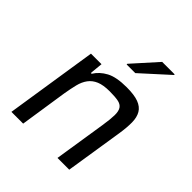

<svg xmlns="http://www.w3.org/2000/svg" viewBox="-203 -874 1005 1005"><g transform="rotate(45 299.0 -371.5)"><path d="M45 0ZM386 0 431 -288Q439 -339 439.5 -369.5Q440 -400 429.5 -415.5Q419 -431 395.5 -435.5Q372 -440 333 -440Q286 -440 257.5 -428Q229 -416 212 -393Q195 -370 187 -337.5Q179 -305 172 -263L132 0H45L124 -510H202L195 -438H201Q223 -474 264 -496Q305 -518 381 -518Q437 -518 469 -506Q501 -494 515.5 -469.5Q530 -445 530.5 -407.5Q531 -370 523 -319L473 0ZM296 -602ZM296 -602V-607L418 -743H511L510 -738L360 -602Z"/></g></svg>

Font: Azeri Sans
Style: Italic
Weight: 400
Designer: Hector Gatti & Omnibus-Type (original fonts) / Cristiano Sobral (main changes and remastering)
Foundry: Omnibus-Type
Version: Version 0.07;August 21, 2020;FontCreator 13.0.0.2681 64-bit;